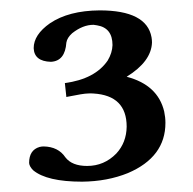

<svg xmlns="http://www.w3.org/2000/svg" viewBox="-20 -708 372 370"><path d="M196.8 -621.1Q196.8 -654.3 167 -659.2Q163.1 -659.7 160.2 -660.2Q139.6 -660.2 119.1 -644Q109.4 -635.3 107.9 -626Q105.5 -590.3 78.1 -588.9Q45.9 -589.8 44.9 -615.2Q44.9 -641.1 76.2 -663.1Q112.3 -687.5 171.9 -688Q262.7 -688 272 -636.2Q272.9 -630.9 272.9 -626Q271.5 -589.4 224.1 -560.1Q284.2 -544.4 296.4 -493.2Q298.8 -481.9 298.8 -471.2Q298.8 -405.3 226.6 -374.5Q187 -358.4 138.2 -357.9Q70.3 -357.9 43.9 -379.9Q36.6 -387.2 36.1 -394Q36.1 -418.9 56.2 -424.8Q60.5 -425.8 64 -425.8Q92.3 -425.3 106 -404.8Q118.7 -388.2 147.9 -388.2Q180.7 -388.2 204.1 -412.1Q223.6 -433.1 224.1 -463.9Q224.1 -523.9 160.2 -527.8Q154.3 -528.3 148.9 -527.8Q141.1 -527.8 109.9 -521.5Q108.4 -521 107.9 -521L105 -547.9Q163.1 -555.7 187.5 -591.3Q196.3 -606 196.8 -621.1Z"/></svg>

Font: Linux Libertine O
Style: Semibold
Weight: 700
Designer: Philipp H. Poll
Foundry: Philipp H. Poll
Version: Version 5.0.0